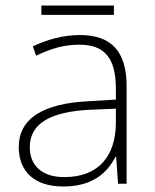

<svg xmlns="http://www.w3.org/2000/svg" viewBox="-20 -666 561 696"><path d="M393 -646H130V-612H393ZM269 -539C208 -539 150 -522 99 -498L111 -464C166 -491 214 -504 268 -504C356 -504 400 -459 400 -345V-305L300 -299C139 -291 48 -238 48 -133C48 -44 105 10 209 10C314 10 367 -37 399 -98H401L408 0H439V-353C439 -482 382 -539 269 -539ZM304 -268 400 -272V-219C399 -101 338 -24 213 -24C134 -24 88 -64 88 -133C88 -221 168 -261 304 -268Z"/></svg>

Font: Noto Sans Gurmukhi ExtraLight
Style: Regular
Weight: 200
Designer: Jelle Bosma - Monotype Design Team
Foundry: Monotype Imaging Inc.
Version: Version 2.004